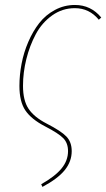

<svg xmlns="http://www.w3.org/2000/svg" viewBox="-20 -548 422 762"><path d="M148.4 193.8 143.6 183.1Q198.2 152.3 224.1 120.8Q250 89.4 250 51.8Q250 20 231.4 0.7Q212.9 -18.6 158.2 -46.9Q104.5 -74.7 80.8 -109.6Q57.1 -144.5 57.1 -207Q57.1 -250.5 65.7 -295.2Q74.2 -339.8 92.3 -381.8Q110.4 -423.8 135.7 -456.3Q161.1 -488.8 198 -508.5Q234.9 -528.3 277.3 -528.3Q340.8 -528.3 381.8 -478.5L372.1 -469.7Q334.5 -515.6 276.9 -515.6Q227.5 -515.6 187 -486.8Q146.5 -458 122.1 -412.4Q97.7 -366.7 84.5 -313.5Q71.3 -260.3 71.3 -207.5Q71.3 -148.9 93.5 -116Q115.7 -83 165 -57.6Q222.2 -28.3 243.4 -6.3Q264.6 15.6 264.6 51.8Q264.6 92.8 237.1 127Q209.5 161.1 148.4 193.8Z"/></svg>

Font: Fira Sans Compressed Hair
Style: Italic
Weight: 100
Width: 3
Italic angle: -8°
Designer: Carrois Corporate & Edenspiekermann AG
Foundry: Carrois Corporate GbR & Edenspiekermann AG
Version: Version 4.203;PS 004.203;hotconv 1.0.88;makeotf.lib2.5.64775